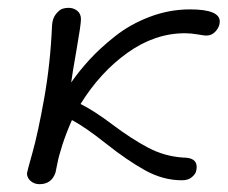

<svg xmlns="http://www.w3.org/2000/svg" viewBox="-20 -461 582 491"><path d="M49 -18Q49 -21 63 -70.5Q77 -120 93 -209.5Q109 -299 113 -395Q114 -414 123 -425Q132 -436 139.5 -438.5Q147 -441 155 -441Q168 -441 177.5 -433.5Q187 -426 187 -412Q187 -398 176 -335.5Q165 -273 162 -250Q182 -279 209 -308.5Q236 -338 274.5 -368.5Q313 -399 363 -418Q413 -437 466 -437Q542 -437 542 -406Q542 -393 532 -381.5Q522 -370 507 -370Q503 -370 485.5 -373Q468 -376 453 -376Q376 -376 306 -326Q236 -276 186 -195Q219 -179 267.5 -142.5Q316 -106 358.5 -83.5Q401 -61 449 -58Q483 -58 483 -34Q483 -28 481 -21.5Q479 -15 470 -7.5Q461 0 445 0Q397 0 351 -25.5Q305 -51 251.5 -93.5Q198 -136 164 -154Q149 -120 139.5 -90.5Q130 -61 126.5 -42Q123 -23 122 -20Q112 10 81 10Q68 10 58.5 2Q49 -6 49 -18Z"/></svg>

Font: CMU Typewriter Text
Style: LightOblique
Weight: 200
Italic angle: -9.46001°
Version: Version 0.7.0